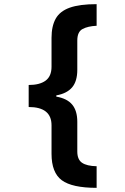

<svg xmlns="http://www.w3.org/2000/svg" viewBox="-20 -740 603 924"><path d="M445 164Q327 164 277.5 127.5Q228 91 228 0V-137Q228 -225 118 -225V-331Q171 -331 199.5 -352Q228 -373 228 -419V-558Q228 -614 248 -650Q268 -686 315.5 -703Q363 -720 445 -720V-616Q403 -614 377.5 -600.5Q352 -587 352 -545V-404Q352 -349 327 -319.5Q302 -290 251 -281V-275Q303 -266 327.5 -236.5Q352 -207 352 -154V-11Q352 28 375 43.5Q398 59 445 60Z"/></svg>

Font: Noto Sans Mono SemiCondensed
Style: Bold
Weight: 700
Width: 4
Designer: Monotype Design Team
Foundry: Monotype Imaging Inc.
Version: Version 2.014